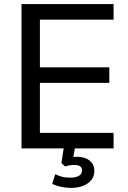

<svg xmlns="http://www.w3.org/2000/svg" viewBox="-20 -725 626 938"><path d="M85 0V-705H535V-629H175V-396H514V-320H175V-76H535V0ZM328 193Q301 193 276.5 187.5Q252 182 235 173L250 126Q268 135 284.5 139Q301 143 323 143Q350 143 365.5 134Q381 125 381 107Q381 95 372 88Q363 81 343 81Q332 81 322 82.5Q312 84 298 88L280 72L294 -20H349L336 56L310 48Q322 45 334 43Q346 41 356 41Q381 41 400 49Q419 57 430 72.5Q441 88 441 110Q441 135 427 153.5Q413 172 387 182.5Q361 193 328 193Z"/></svg>

Font: Nunito Sans 12pt ExtraLight 12pt Medium
Style: Regular
Weight: 500
Version: Version 3.101;gftools[0.9.27]